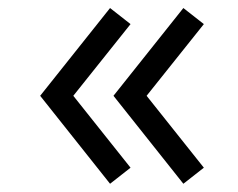

<svg xmlns="http://www.w3.org/2000/svg" viewBox="-20 -509 592 478"><path d="M436.5 -51.5 262.5 -270.5 436.5 -489 487.5 -449 345 -270.5 487.5 -91.5ZM254 -51.5 80 -270.5 254 -489 305 -449 162.5 -270.5 305 -91.5Z"/></svg>

Font: Vela Sans Med
Style: Regular
Weight: 500
Designer: Principal design: Mikhail Sharanda - project Manrope.
Design modification: Ravid Balaliev
Foundry: Mikhail Sharanda
Version: Version 1.001